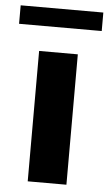

<svg xmlns="http://www.w3.org/2000/svg" viewBox="-72 -740 439 775"><g transform="rotate(5 147.5 -352.5)"><path d="M70.3 0V-528.3H227.1V0ZM-19.9 -630.4V-705.3H315V-630.4Z"/></g></svg>

Font: Comme
Style: Regular
Weight: 400
Designer: Vernon Adams
Foundry: Vernon Adams
Version: Version 1.000;gftools[0.9.27]